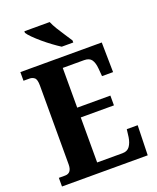

<svg xmlns="http://www.w3.org/2000/svg" viewBox="-167 -1029 919 1126"><g transform="rotate(-20 292.5 -465.5)"><path d="M21 0V-54H60Q102 -54 102 -109V-600Q102 -639 89 -649.5Q76 -660 59 -660H21V-714H529L532 -528H463L459 -576Q456 -613 442.5 -632.5Q429 -652 396 -652H263V-404H470V-343H263V-62H421Q452 -62 467 -83.5Q482 -105 487 -138L493 -186H561L556 0ZM300 -771Q278 -785 251.5 -804.5Q225 -824 199 -846Q173 -868 153 -888Q133 -908 125 -921V-931H283Q292 -909 308.5 -882Q325 -855 342.5 -829Q360 -803 372 -784V-771Z"/></g></svg>

Font: Noto Serif Georgian Condensed ExtraBold
Style: Regular
Weight: 800
Width: 3
Designer: Monotype Design Team, Akaki Razmadze
Foundry: Google LLC
Version: Version 2.003; ttfautohint (v1.8.4.7-5d5b)